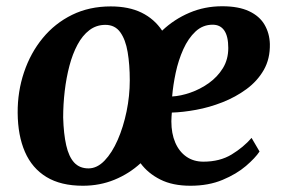

<svg xmlns="http://www.w3.org/2000/svg" viewBox="-20 -584 906 614"><path d="M245 10Q174.5 10 128.5 -18Q82.5 -46 59.8 -98.2Q37 -150.5 36.5 -223Q36 -291 56.8 -352.8Q77.5 -414.5 116.5 -462Q155.5 -509.5 210.5 -536.5Q265.5 -563.5 334 -563.5Q392 -563.5 432.8 -543.5Q473.5 -523.5 498.5 -486Q537 -522.5 585.8 -543.2Q634.5 -564 690.5 -564Q743 -564 776.5 -548.2Q810 -532.5 826 -505Q842 -477.5 843 -443.5Q844 -396 823.5 -360.2Q803 -324.5 768.2 -299Q733.5 -273.5 691.5 -257Q649.5 -240.5 607.2 -232.8Q565 -225 529.5 -224Q529 -216.5 528.5 -209.8Q528 -203 528 -196Q528 -157 540.5 -128Q553 -99 576 -83Q599 -67 630.5 -67Q683 -67 720.8 -90Q758.5 -113 784.5 -143L810 -99.5Q796.5 -79 766.5 -53.2Q736.5 -27.5 691.8 -8.8Q647 10 589 10Q532 10 492.8 -9.8Q453.5 -29.5 429.5 -62Q393 -28.5 346 -9.2Q299 10 245 10ZM263 -45.5Q290.5 -45.5 314.5 -70.5Q338.5 -95.5 356.5 -136.8Q374.5 -178 384.8 -227.8Q395 -277.5 395 -327Q395 -377.5 388.2 -417.5Q381.5 -457.5 364.5 -481Q347.5 -504.5 317 -504.5Q288 -504.5 265.8 -487.5Q243.5 -470.5 227.8 -441Q212 -411.5 202 -373.5Q192 -335.5 187 -293Q182 -250.5 182 -208Q183.5 -155.5 191.8 -119.2Q200 -83 217.2 -64.2Q234.5 -45.5 263 -45.5ZM530.5 -275.5Q558 -277 589 -287.8Q620 -298.5 647.8 -318.2Q675.5 -338 692.8 -366Q710 -394 710 -430.5Q710 -468 697.2 -486.5Q684.5 -505 660 -505Q628.5 -505 605.2 -483.2Q582 -461.5 566.2 -426.5Q550.5 -391.5 542 -351.8Q533.5 -312 530.5 -275.5Z"/></svg>

Font: Merriweather 28pt
Style: Bold Italic
Weight: 700
Italic angle: -7.8°
Version: Version 2.101